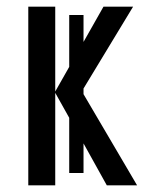

<svg xmlns="http://www.w3.org/2000/svg" viewBox="-20 -557 435 577"><path d="M146 -278 188 -203V-37H231V-126L301 0H392L231 -274V-291L380 -537H291L231 -431V-512H188V-356L146 -282V-537H65V0H146Z"/></svg>

Font: Noto Sans UI Condensed
Style: Regular
Weight: 400
Width: 3
Designer: Monotype Design Team
Foundry: Monotype Imaging Inc.
Version: Version 1.901